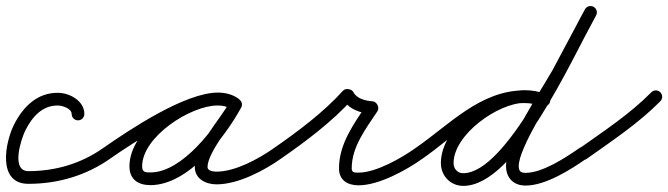

<svg xmlns="http://www.w3.org/2000/svg" viewBox="-25 -584 2210 635"><path d="M254 -207C254 -250.1 206.3 -276.1 168.5 -277C98.4 -278.6 50.8 -230.5 21.2 -171.4C-8.1 -112.8 -34.9 24 69 24C166.6 24 260.1 -3.4 340.1 -59.8C349.6 -66.5 351.8 -79.6 345.2 -89.1C338.5 -98.6 325.4 -100.8 315.9 -94.2C243 -42.7 158 -18 69 -18C9.6 -18 45.2 -125.5 58.8 -152.6C80.8 -196.6 114.5 -236.2 167.5 -235C181 -234.7 212 -225.3 212 -207C212 -195.4 221.4 -186 233 -186C244.6 -186 254 -195.4 254 -207Z M310.8 -65C317.4 -55.5 330.5 -53.1 340 -59.8C414 -111.4 604.1 -235.8 695.6 -235.8C710.6 -235.8 726.4 -232.8 738.8 -223.9C749.6 -216.2 761.1 -221.6 767 -230.7C772.8 -239.8 773.1 -252.5 761.5 -259.2C739.2 -272.1 720.7 -277.1 694.3 -277.1C581 -277.1 403.1 -155.6 403.1 -34.2C403.1 9.6 432 28.3 472.7 28.3C597.8 28.3 718.3 -129 772.4 -227.9C779.1 -240.2 773.3 -251.4 764.1 -256.4C754.9 -261.5 742.3 -260.4 735.6 -248.1C701.3 -185.6 619.3 -101.5 619.3 -31.6C619.3 8 656.3 25.7 691 25.7C762.7 25.7 847.8 -19.4 905.1 -59.8C914.6 -66.5 916.8 -79.6 910.2 -89.1C903.5 -98.6 890.4 -100.8 880.9 -94.2C831.1 -59 753.4 -16.3 691 -16.3C681.5 -16.3 661.3 -18.3 661.3 -31.6C661.3 -79.6 745.3 -178.4 772.4 -227.9C779.1 -240.2 773.3 -251.4 764.1 -256.4C754.9 -261.5 742.3 -260.4 735.6 -248.1C690 -164.9 579 -13.7 472.7 -13.7C454.9 -13.7 445.1 -14.7 445.1 -34.2C445.1 -131.4 605 -235.1 694.3 -235.1C713.5 -235.1 724.7 -232 740.5 -222.8C752 -216.1 763.1 -221.1 768.6 -229.6C774.1 -238.2 774.1 -250.3 763.2 -258.1C743.6 -272.1 719.5 -277.8 695.6 -277.8C586.7 -277.8 402.8 -154.8 316 -94.2C306.5 -87.6 304.1 -74.5 310.8 -65Z M905 -59.8C986.3 -116.2 1074.4 -182.2 1140.6 -256C1144.7 -260.6 1134.8 -264.5 1124.4 -265.9C1114.1 -267.4 1103.4 -266.3 1106.2 -260.7C1124.1 -224.3 1166.7 -209.1 1204.9 -207C1211.9 -206.7 1209.7 -217.7 1204.9 -227.4C1200 -237.1 1192.4 -245.4 1188.5 -239.6C1145.5 -174.4 1096.2 -109 1096.2 -27.1C1096.2 12.5 1124.8 28.9 1161.1 28.9C1228.2 28.9 1320.1 -21.8 1373.2 -59.9C1382.7 -66.7 1384.8 -79.8 1378.1 -89.2C1371.3 -98.7 1358.2 -100.8 1348.8 -94.1C1303.3 -61.5 1218.5 -13.1 1161.1 -13.1C1148.2 -13.1 1138.2 -12.6 1138.2 -27.1C1138.2 -99.1 1185.6 -159 1223.5 -216.4C1227.4 -222.3 1226.8 -230.3 1223.5 -236.8C1220.2 -243.4 1214.2 -248.6 1207.1 -249C1185 -250.2 1154.5 -257.6 1143.8 -279.3C1141.1 -284.8 1134.6 -288.3 1127.7 -289.2C1120.7 -290.2 1113.5 -288.6 1109.4 -284C1045.4 -212.7 959.6 -148.8 881 -94.2C871.5 -87.6 869.1 -74.5 875.8 -65C882.4 -55.5 895.5 -53.1 905 -59.8Z M1372.9 -59.7C1476.4 -130.7 1575.3 -243.2 1709.9 -243.2C1729.5 -243.2 1749 -238.9 1767.6 -233C1778.6 -229.5 1790.5 -235.6 1794 -246.6C1797.5 -257.6 1791.4 -269.5 1780.4 -273C1757.7 -280.3 1733.9 -285.2 1709.9 -285.2C1562.9 -285.2 1461.3 -171.3 1349.1 -94.3C1339.6 -87.8 1337.1 -74.7 1343.7 -65.1C1350.2 -55.6 1363.3 -53.1 1372.9 -59.7ZM1781.2 -272.7C1757.1 -281.5 1735.8 -285.7 1709.8 -285.7C1599.3 -285.7 1433.1 -165.2 1433.1 -44.7C1433.1 -20 1443.5 2 1463.4 16.8C1476.1 26.2 1491.2 30.8 1506.9 30.8C1680.8 30.8 1862 -381.6 1946.3 -532.8C1952 -542.9 1948.4 -555.7 1938.2 -561.3C1928.1 -567 1915.3 -563.4 1909.7 -553.2C1834.8 -419 1649.2 -11.2 1506.9 -11.2C1500.2 -11.2 1493.9 -12.8 1488.6 -16.8C1479.2 -23.8 1475.1 -33.2 1475.1 -44.7C1475.1 -139.2 1623 -243.7 1709.8 -243.7C1730.9 -243.7 1747.4 -240.3 1766.8 -233.3C1777.7 -229.3 1789.8 -234.9 1793.7 -245.8C1797.7 -256.7 1792.1 -268.8 1781.2 -272.7ZM1909.4 -552.8C1874 -485.7 1838.1 -418.8 1802.3 -351.9C1802.3 -351.9 1802.4 -352 1802.5 -352.2C1802.5 -352.3 1802.6 -352.4 1802.6 -352.4C1758.3 -274.8 1648.6 -113.3 1648.6 -35.2C1648.6 4.5 1673.2 29.7 1713.3 29.7C1779.4 29.7 1861.8 -22.5 1915 -59.8C1924.5 -66.5 1926.9 -79.5 1920.2 -89C1913.5 -98.5 1900.5 -100.9 1891 -94.2C1845.8 -62.6 1769.3 -12.3 1713.3 -12.3C1696.3 -12.3 1690.6 -18.5 1690.6 -35.2C1690.6 -94.4 1800.9 -264.7 1839.1 -331.6C1839.1 -331.6 1839.1 -331.7 1839.2 -331.8C1839.3 -332 1839.4 -332.1 1839.4 -332.1C1875.2 -399.1 1911.1 -466 1946.6 -533.2C1952 -543.4 1948.1 -556.1 1937.8 -561.6C1927.6 -567 1914.9 -563.1 1909.4 -552.8Z M1885.9 -63.5C1892.6 -54 1905.7 -51.8 1915.2 -58.5C1998.4 -117.7 2087.3 -176.4 2159 -249.3C2167.1 -257.5 2167 -270.8 2158.7 -279C2150.5 -287.1 2137.2 -287 2129 -278.7C2059.1 -207.6 1972 -150.4 1890.8 -92.8C1881.4 -86.1 1879.2 -73 1885.9 -63.5Z"/></svg>

Font: FRB American Cursive Guidelines Arrows Medium
Style: Italic
Weight: 500
Italic angle: -25°
Version: Version 2.0;Modular Font Editor K font №1